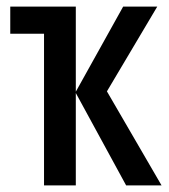

<svg xmlns="http://www.w3.org/2000/svg" viewBox="-20 -560 511 580"><path d="M455 -540 303 -284 468 0H361L209 -279V0H113V-458H11V-540H209V-283L352 -540Z"/></svg>

Font: Noto Sans ExtraCondensed Medium
Style: Regular
Weight: 500
Width: 2
Designer: Monotype Design Team
Foundry: Monotype Imaging Inc.
Version: Version 2.013; ttfautohint (v1.8.4.7-5d5b)